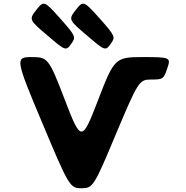

<svg xmlns="http://www.w3.org/2000/svg" viewBox="-20 -1008 993 1026"><path d="M360 -773C333 -735 329 -736 233 -819C136 -901 134 -904 174 -955C214 -1006 217 -1004 302 -909C386 -814 387 -810 360 -773ZM571 -773C544 -735 540 -736 444 -819C347 -901 345 -904 385 -955C425 -1006 428 -1004 513 -909C597 -814 598 -810 571 -773ZM415 -2C476 -2 482 -10 600 -293C719 -575 724 -583 788 -583C851 -583 854 -585 874 -643C894 -701 890 -703 743 -703C596 -703 590 -697 504 -473C418 -249 413 -249 327 -473C241 -697 236 -703 148 -703C61 -703 62 -693 205 -353C348 -12 354 -2 415 -2Z"/></svg>

Font: Hussar Print
Style: Bold
Weight: 700
Foundry: Cannot Into Space Fonts
Version: Version 2.00